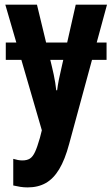

<svg xmlns="http://www.w3.org/2000/svg" viewBox="-20 -567 484 827"><path d="M439 -383.8V-309.1H4.9V-383.8ZM2.9 -546.9H139.2L203.1 -282.2Q207.5 -264.2 211.4 -245.8Q215.3 -227.5 218 -210.4Q220.7 -193.4 222.2 -178.2H226.1Q228.5 -198.2 233.4 -223.4Q238.3 -248.5 246.1 -280.8L306.2 -546.9H440.9L277.8 53.2Q259.8 120.6 235.1 161.6Q210.4 202.6 177.2 221.4Q144 240.2 99.1 240.2Q82.5 240.2 67.4 237.8Q52.2 235.4 37.1 231.9V117.2Q46.9 120.1 56.9 122.1Q66.9 124 76.2 124Q96.2 124 108.6 116.2Q121.1 108.4 130.9 87.4Q140.6 66.4 151.9 26.9L160.2 -5.9Z"/></svg>

Font: Open Sans Condensed
Style: Regular
Weight: 400
Width: 3
Designer: Monotype Design Team
Foundry: Monotype Imaging Inc.
Version: Version 3.000